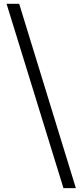

<svg xmlns="http://www.w3.org/2000/svg" viewBox="-20 -813 432 1012"><path d="M314.5 178.7 14.6 -793H81.1L379.9 178.7Z"/></svg>

Font: Nasu
Style: Regular
Weight: 400
Designer: Ryoko NISHIZUKA (kana &amp; ideographs); Paul D. Hunt (Latin, Greek &amp; Cyrillic); Wenlong ZHANG (bopomofo); Sandoll C
Version: Version 2014.1215